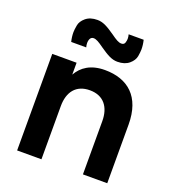

<svg xmlns="http://www.w3.org/2000/svg" viewBox="-141 -899 916 1009"><g transform="rotate(20 316.5 -394.5)"><path d="M404 -618C431.5 -618 453 -625 469 -638.5C485 -652 494.5 -667 497.5 -683.5C500 -699.5 501.5 -712.5 501.5 -722C501.5 -738.5 499.5 -755.5 495 -774H411C413.5 -765 414.5 -757 414.5 -749.5C414.5 -743 413 -735.5 410.5 -727.5C407.5 -719 401 -715 391 -715C375.5 -715 360 -724.5 331.5 -745C290 -773.5 264 -789 232 -789C204.5 -789 183 -782 167 -768.5C151 -755 141.5 -740 139 -724C136 -707.5 134.5 -694.5 134.5 -685C134.5 -668.5 136.5 -651.5 141 -633H225C222.5 -641.5 221.5 -649.5 221.5 -657C221.5 -662 222.5 -692 245 -692C260.5 -692 276 -682.5 304.5 -662C346 -633.5 372 -618 404 -618ZM437 0H573V-328C573 -483.5 487.5 -555 359 -555C280 -555 232 -521.5 205 -473.5V-540H69V0H205V-297.5C205 -376.5 243.5 -428 321 -428C398.5 -428 437 -375.5 437 -297.5Z"/></g></svg>

Font: Vela Sans ExtBd
Style: Regular
Weight: 800
Designer: Principal design: Mikhail Sharanda - project Manrope.
Design modification: Ravid Balaliev
Foundry: Mikhail Sharanda
Version: Version 1.001